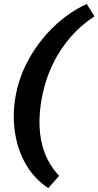

<svg xmlns="http://www.w3.org/2000/svg" viewBox="-20 -732 499 974"><path d="M225 222Q155 177 111 101Q67 25 54.5 -70.5Q42 -166 63 -264Q84 -361 135 -447.5Q186 -534 259 -602.5Q332 -671 420 -712L459 -649Q392 -606 339 -545Q286 -484 249.5 -410Q213 -336 195 -250Q178 -168 180.5 -93.5Q183 -19 207.5 45Q232 109 280 160Z"/></svg>

Font: Ysabeau Infant ExtraBold
Style: Italic
Weight: 800
Italic angle: -12°
Designer: Christian Thalmann (Catharsis Fonts)
Version: Version 2.001;gftools[0.9.30]; featfreeze: ss01,ss02,lnum